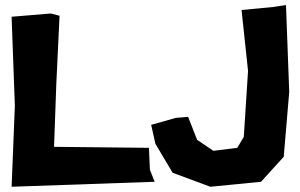

<svg xmlns="http://www.w3.org/2000/svg" viewBox="-20 -711 1172 751"><path d="M25.4 -645.5 38.1 -296.9 25.4 19.5 585 0 566.4 -46.9 562.5 -132.8 191.4 -136.7 200.2 -381.8 212.9 -649.4 178.7 -658.2ZM924.8 -671.9 950.2 -433.6 933.6 -175.8 908.2 -132.8 814.5 -121.1 751 -164.1 715.8 -253.9 668 -250 571.3 -222.7 587.9 -148.4 655.3 -35.2 802.7 19.5 1001 0 1089.8 -97.7 1111.3 -351.6 1098.6 -691.4 1047.9 -683.6Z"/></svg>

Font: MaokenAssortedSans-TC
Style: Regular
Weight: 500
Version: Version 0.83